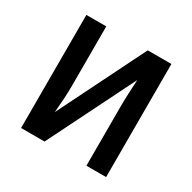

<svg xmlns="http://www.w3.org/2000/svg" viewBox="-126 -667 796 794"><g transform="rotate(30 272.0 -270.0)"><path d="M69 0V-540H164V-259Q164 -229 162 -194Q160 -159 157 -127L362 -540H475V0H381V-276Q381 -308 382.5 -345Q384 -382 386 -412L181 0Z"/></g></svg>

Font: Noto Sans Condensed Medium
Style: Regular
Weight: 500
Width: 3
Designer: Monotype Design Team
Foundry: Monotype Imaging Inc.
Version: Version 2.013; ttfautohint (v1.8.4.7-5d5b)